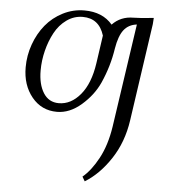

<svg xmlns="http://www.w3.org/2000/svg" viewBox="-53 -500 753 852"><g transform="rotate(5 323.0 -74.5)"><path d="M50.8 -178.2Q50.8 -231 68.6 -280.8Q86.4 -330.6 117.4 -368.4Q148.4 -406.2 193.4 -429.2Q238.3 -452.1 289.1 -452.1Q370.1 -452.1 414.1 -399.9Q451.2 -439 507.8 -439Q535.2 -439 598.1 -445.8L596.2 -418L533.2 16.1Q519 113.8 469.7 188.7Q420.4 263.7 356 303.2L344.2 283.2Q381.8 252 413.6 193.1Q445.3 134.3 458 51.8L525.9 -410.2Q488.8 -405.8 468 -378.9Q447.3 -352.1 438 -295.9Q425.8 -215.3 392.1 -140.1Q366.2 -83 314.5 -38.1Q262.7 6.8 206.1 6.8Q137.2 6.8 94 -46.1Q50.8 -99.1 50.8 -178.2ZM118.2 -169.9Q118.2 -108.4 142.1 -70.3Q166 -32.2 210.9 -32.2Q265.1 -32.2 306.9 -82.3Q348.6 -132.3 361.8 -223.1L379.9 -348.1Q356.9 -422.9 284.2 -422.9Q245.1 -422.9 212.6 -399.7Q180.2 -376.5 160.2 -339.4Q140.1 -302.2 129.2 -258.3Q118.2 -214.4 118.2 -169.9Z"/></g></svg>

Font: Dihjauti S
Style: Italic
Weight: 400
Italic angle: -9°
Designer: T. Christopher White
Version: Version 3.0.0